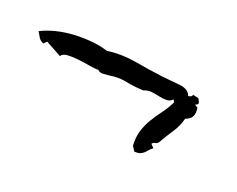

<svg xmlns="http://www.w3.org/2000/svg" viewBox="-65 -508 635 515"><g transform="rotate(30 253.0 -251.0)"><path d="M452.1 -329.1Q457 -315.4 454.6 -305.2Q452.1 -294.9 438.5 -287.1Q436.5 -263.7 427.7 -243.7Q418.9 -223.6 411.1 -202.1Q408.2 -192.4 402.3 -190.9Q396.5 -189.5 393.6 -183.6L404.3 -175.8Q398.4 -169.9 395.5 -164.6Q392.6 -159.2 389.2 -154.8Q385.7 -150.4 380.4 -147Q375 -143.6 364.3 -142.6L353.5 -154.3Q347.7 -177.7 350.1 -197.3Q352.5 -216.8 359.4 -234.9Q366.2 -252.9 375.5 -271Q384.8 -289.1 390.6 -309.6Q389.6 -312.5 385.7 -316.4Q379.9 -307.6 370.1 -305.7Q360.4 -303.7 349.1 -304.2Q337.9 -304.7 325.7 -304.2Q313.5 -303.7 303.7 -296.9Q277.3 -293 253.4 -293.9Q229.5 -294.9 202.1 -285.2Q195.3 -283.2 186.5 -281.2Q177.7 -279.3 170.9 -284.2Q163.1 -282.2 146.5 -282.2Q129.9 -282.2 112.3 -281.2Q94.7 -280.3 80.6 -276.9Q66.4 -273.4 63.5 -264.6L14.6 -281.2L7.8 -271.5Q-2.9 -274.4 -7.8 -280.3Q-12.7 -286.1 -19.5 -293.9Q-2.9 -306.6 20 -316.9Q43 -327.1 68.4 -333Q93.8 -338.9 118.7 -340.8Q143.6 -342.8 165 -339.8Q205.1 -352.5 246.6 -352.5Q288.1 -352.5 329.1 -354.5Q341.8 -355.5 354 -356.4Q366.2 -357.4 379.9 -358.4Q390.6 -359.4 399.9 -356.4Q409.2 -353.5 415 -343.8Q418 -344.7 421.4 -346.7Q424.8 -348.6 424.8 -353.5L441.4 -352.5Q446.3 -347.7 448.7 -342.8Q451.2 -337.9 442.4 -333Z"/></g></svg>

Font: Homemade Apple
Style: Regular
Weight: 400
Designer: Font Diner, Inc
Foundry: Font Diner, Inc
Version: Version 1.000